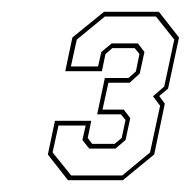

<svg xmlns="http://www.w3.org/2000/svg" viewBox="-20 -720 323 325"><path d="M95 -415 61 -458.5 73 -515.5H134.5L128.5 -486.5L136 -476.5H174L186 -486.5L192.5 -517L184.5 -526.5H144.5L157.5 -588H197.5L210 -599L216 -628.5L208 -638.5H170L158.5 -628.5L152.5 -599.5H90.5L102.5 -656.5L156 -700H249L283 -656.5L264.5 -570L249.5 -557.5L259 -544.5L241 -458.5L188 -415ZM100.5 -423H187L234 -462L251 -541L239 -557L258 -573.5L275 -653L244 -692H157.5L110 -653L100 -607.5H146L151.5 -632L169 -646.5H213.5L224.5 -632L216.5 -595.5L199.5 -580H163.5L153.5 -534.5H189.5L200.5 -520L192.5 -483L175.5 -468.5H131L119.5 -483L125 -507.5H79L69 -462Z"/></svg>

Font: Tourney Thin
Style: Italic
Weight: 100
Italic angle: -12°
Designer: Tyler Finck
Foundry: Etcetera Type Co
Version: Version 1.015